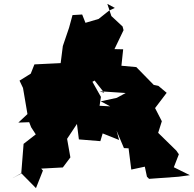

<svg xmlns="http://www.w3.org/2000/svg" viewBox="-20 -880 1002 993"><path d="M544 -825 490 -782 422 -762 405 -805 355 -802 337 -736 305 -642 292 -540 302 -554 158 -547 139 -499 81 -463 99 -425 122 -290 75 -246 131 -248 141 -222 165 -185 102 -136 90 16 44 42 91 17 166 93 202 2 193 -8 305 -14 344 -66 327 -162 378 -239 388 -159 499 -150 511 -190 596 -156 583 -204 621 -114 645 -113 659 -3 729 -18 740 34 751 45 903 34 962 26 879 -15 905 -82 892 -101 798 -193 817 -253 782 -321 842 -400 799 -436 775 -441 685 -533 608 -540 617 -625 572 -626 619 -724 614 -743 556 -797 535 -860 574 -839ZM550 -330 495 -333 502 -379 458 -457 513 -488 494 -522 450 -488 519 -400 495 -408 630 -399 584 -374 501 -356Z"/></svg>

Font: Hussar Lance
Style: Regular
Weight: 700
Foundry: Cannot Into Space Fonts, PlusOne Fonts
Version: Version 2.27